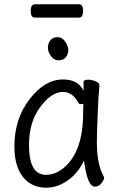

<svg xmlns="http://www.w3.org/2000/svg" viewBox="-20 -856 540 894"><path d="M195 18Q127 18 87 -32Q47 -82 47 -175Q47 -302 117.5 -394Q188 -486 273 -486Q345 -486 369 -433V-475Q369 -485 391 -485Q407 -485 425 -477.5Q443 -470 443 -458Q438 -411 434 -306Q431 -225 431 -193Q431 -91 463 -34L465 -29Q465 -19 452.5 -3Q440 13 422 13Q406 13 395.5 -8.5Q385 -30 379 -60.5Q373 -91 371 -108Q343 -49 295 -15.5Q247 18 195 18ZM194 -42Q236 -42 274 -72Q367 -147 367 -330Q367 -356 368 -374Q365 -371 355 -371Q349 -371 346 -376Q318 -428 273 -428Q220 -428 167.5 -358Q115 -288 115 -180Q115 -42 194 -42ZM253 -575Q231 -575 217 -595Q203 -615 203 -634Q203 -654 214.5 -668.5Q226 -683 248 -683Q269 -683 283.5 -662.5Q298 -642 298 -623Q298 -603 286 -589Q274 -575 253 -575ZM142 -774Q123 -774 123 -805Q123 -836 143 -836H348Q367 -836 367 -805Q367 -774 347 -774Z"/></svg>

Font: LXGW WenKai Mono TC
Style: Regular
Weight: 400
Designer: LXGW / Fontworks Inc.
Foundry: LXGW / Fontworks Inc.
Version: Version 1.330